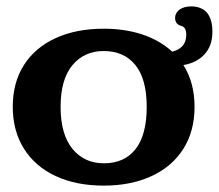

<svg xmlns="http://www.w3.org/2000/svg" viewBox="-20 -572 686 602"><path d="M20 -237Q20 -313 55 -368Q90 -423 154.5 -452.5Q219 -482 305 -482Q373 -482 427.5 -463.5Q482 -445 520 -410Q564 -421 564 -463Q564 -487 548 -491Q529 -496 529 -516Q529 -531 542.5 -541.5Q556 -552 580 -552Q596 -552 609 -546.5Q622 -541 630 -531Q646 -510 646 -472Q646 -429 621.5 -402Q597 -375 555 -368Q590 -313 590 -237Q590 -161 555 -105.5Q520 -50 455.5 -20Q391 10 305 10Q219 10 154.5 -20Q90 -50 55 -106Q20 -162 20 -237ZM306 -60Q370 -60 405 -104.5Q440 -149 440 -237Q440 -324 404.5 -368Q369 -412 305 -412Q244 -412 207 -367.5Q170 -323 170 -237Q170 -151 207 -105.5Q244 -60 306 -60Z"/></svg>

Font: Raigarh
Style: Bold
Weight: 700
Designer: jaikishan Patel
Foundry: MagicType
Version: Version 1.000